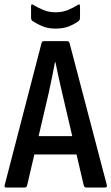

<svg xmlns="http://www.w3.org/2000/svg" viewBox="-21 -839 498 859"><path d="M7 0Q-3 0 0 -11L165 -647Q167 -655 176 -655H279Q287 -655 290 -647L457 -11Q459 0 449 0H364Q358 0 354 -8L256 -428Q248 -461 241 -494Q234 -527 227 -561H225Q219 -527 212 -494.5Q205 -462 198 -428L100 -8Q98 0 89 0ZM117 -148 134 -230H318L337 -148ZM228 -711Q191 -711 164 -723.5Q137 -736 123 -746Q118 -751 118 -758V-810Q118 -824 128 -817Q146 -806 171.5 -795Q197 -784 228 -784Q259 -784 284.5 -795Q310 -806 327 -817Q337 -824 337 -810V-758Q337 -751 332 -746Q319 -735 292 -723Q265 -711 228 -711Z"/></svg>

Font: Sofia Sans Condensed SemiBold
Style: Regular
Weight: 600
Designer: Botio Nikoltchev, Ani Petrova
Foundry: lettersoup
Version: Version 4.101